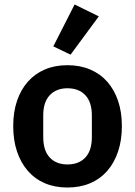

<svg xmlns="http://www.w3.org/2000/svg" viewBox="-20 -825 603 857"><path d="M281 12Q225 12 180.5 -7Q136 -26 104.5 -62Q73 -98 56 -148.5Q39 -199 39 -262Q39 -325 56 -375Q73 -425 104.5 -460.5Q136 -496 180.5 -515Q225 -534 281 -534Q337 -534 382 -515Q427 -496 458.5 -460.5Q490 -425 507 -375Q524 -325 524 -262Q524 -199 507 -148.5Q490 -98 458.5 -62Q427 -26 382 -7Q337 12 281 12ZM281 -91Q332 -91 361 -122Q390 -153 390 -213V-310Q390 -369 361 -400Q332 -431 281 -431Q231 -431 202 -400Q173 -369 173 -310V-213Q173 -153 202 -122Q231 -91 281 -91ZM295 -581 218 -618 313 -805 421 -752Z"/></svg>

Font: IBM Plex Sans Thai SemiBold
Style: Regular
Weight: 600
Designer: Mike Abbink, Paul van der Laan, Pieter van Rosmalen, Ben Mitchell, Mark Frömberg
Foundry: Bold Monday
Version: Version 1.1